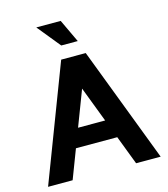

<svg xmlns="http://www.w3.org/2000/svg" viewBox="-131 -1022 985 1125"><g transform="rotate(-15 361.5 -460.0)"><path d="M287 -700H436L703 0H554L341 -558H382L169 0H20ZM180 -289H543V-176H180ZM195 -920H343L409 -780H309Z"/></g></svg>

Font: Uncut Sans VF
Style: Regular
Weight: 400
Designer: Kasper Nordkvist
Foundry: Uncut Type
Version: Version 1.100;FEAKit 1.0